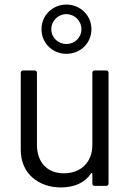

<svg xmlns="http://www.w3.org/2000/svg" viewBox="-20 -815 583 842"><path d="M271 -579C333 -579 381 -626 381 -687C381 -747 333 -795 271 -795C210 -795 162 -747 162 -687C162 -626 210 -579 271 -579ZM271 -753C307 -753 337 -724 337 -687C337 -649 307 -622 271 -622C235 -622 205 -650 205 -687C205 -724 235 -753 271 -753ZM385 -496V-179C385 -105 336 -55 260 -55C187 -55 142 -104 142 -179V-496C142 -502 138 -506 132 -506H81C75 -506 71 -502 71 -496V-158C71 -51 152 7 247 7C308 7 353 -15 380 -55C382 -58 385 -56 385 -53V-10C385 -4 389 0 395 0H446C452 0 456 -4 456 -10V-496C456 -502 452 -506 446 -506H395C389 -506 385 -502 385 -496Z"/></svg>

Font: Elastic
Style: elastic
Weight: 400
Designer: Jeremy Tribby
Foundry: Tribby Type
Version: Version 1.422;hotconv 1.0.109;makeotfexe 2.5.65596